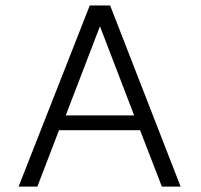

<svg xmlns="http://www.w3.org/2000/svg" viewBox="-20 -690 743 710"><path d="M48.8 0 312 -669.9H387.2L647.9 0H578.6L498 -208.5H198.2L118.2 0ZM223.1 -263.2H476.1L349.6 -592.8Z"/></svg>

Font: SaysetthaMai
Style: Regular
Weight: 400
Designer: John M. Durdin
Foundry: Lao Script for Windows
Version: Version 1.101